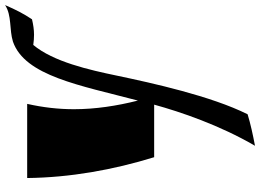

<svg xmlns="http://www.w3.org/2000/svg" viewBox="-154 -473 1024 756"><g transform="rotate(-90 358.0 -95.0)"><path d="M572 -556C437 -509 400 -292 340 -64C319 -147 306 -232 306 -316C306 -377 313 -438 327 -500H35C37 -331 67 -162 117 0H324C295 105 243 258 162 397C205 389 250 379 286 368C358 224 409 -8 438 -146C461 -257 493 -397 559 -476C573 -474 586 -473 599 -473C619 -473 639 -476 660 -481C682 -514 697 -543 716 -587C675 -560 620 -571 572 -556Z"/></g></svg>

Font: Ruslan Display
Style: Regular
Weight: 400
Designer: Denis Masharov, Vladimir Rabdu
Foundry: Denis Masharov, Vladimir Rabdu
Version: Version 1.001